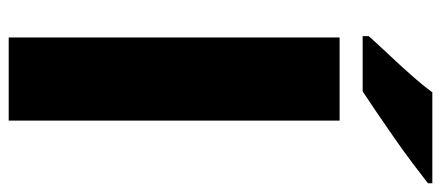

<svg xmlns="http://www.w3.org/2000/svg" viewBox="-306 -707 1013 441"><g transform="rotate(90 200.5 -486.5)"><path d="M257 0H66V-760H257ZM401 -963Q383 -949 356 -928.5Q329 -908 298 -886.5Q267 -865 238.5 -845.5Q210 -826 190 -813H63V-827Q80 -846 104 -871.5Q128 -897 152 -924Q176 -951 192 -973H401Z"/></g></svg>

Font: Noto Kufi Arabic Black
Style: Regular
Weight: 900
Designer: Monotype Design Team, David Williams, Khaled Hosny
Foundry: Google LLC
Version: Version 2.109; ttfautohint (v1.8.4.7-5d5b)